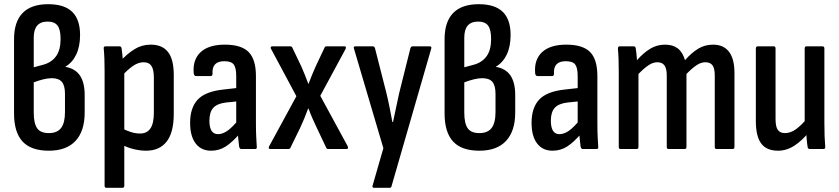

<svg xmlns="http://www.w3.org/2000/svg" viewBox="-20 -711 4004 916"><path d="M213 8Q128 8 87.5 -36Q47 -80 47 -170V-524Q47 -607 88 -649Q129 -691 210 -691Q287 -691 324.5 -654.5Q362 -618 362 -544Q362 -489 343.5 -450.5Q325 -412 292 -393V-392Q339 -384 361.5 -350.5Q384 -317 384 -258V-174Q384 -86 340.5 -39Q297 8 213 8ZM213 -76Q253 -76 271.5 -100.5Q290 -125 290 -176V-263Q290 -303 275 -320.5Q260 -338 227 -338Q209 -338 186.5 -332.5Q164 -327 141 -318V-174Q141 -123 157 -99.5Q173 -76 213 -76ZM141 -390 189 -403Q227 -414 248 -443.5Q269 -473 269 -525Q269 -570 254.5 -589Q240 -608 207 -608Q174 -608 157.5 -589Q141 -570 141 -531Z M677 8Q648 8 616 0Q584 -8 561 -22L560 -100Q580 -89 603 -81.5Q626 -74 648 -74Q681 -74 697.5 -98Q714 -122 714 -173V-341Q714 -379 702.5 -396.5Q691 -414 665 -414Q640 -414 614.5 -396.5Q589 -379 559 -346L551 -416Q587 -455 622 -476.5Q657 -498 699 -498Q754 -498 781.5 -463Q809 -428 809 -353V-168Q809 -79 775 -35.5Q741 8 677 8ZM488 185Q479 185 479 175V-373Q479 -405 478 -431.5Q477 -458 475 -478Q473 -490 483 -490H550Q558 -490 560 -481Q562 -469 564 -448Q566 -427 566 -411L573 -374V175Q573 185 564 185Z M1131 0Q1124 0 1121 -11Q1119 -25 1116.5 -51.5Q1114 -78 1114 -98L1107 -118V-348Q1107 -388 1095 -403.5Q1083 -419 1050 -419Q990 -419 994 -359Q994 -348 984 -348H916Q905 -348 904 -363Q899 -427 937.5 -462.5Q976 -498 1053 -498Q1131 -498 1166 -463Q1201 -428 1201 -348V-123Q1201 -83 1202.5 -56.5Q1204 -30 1205 -12Q1207 0 1197 0ZM987 8Q940 8 913.5 -26.5Q887 -61 887 -125Q887 -197 923.5 -236Q960 -275 1047 -284L1118 -292V-228L1059 -222Q1016 -217 997.5 -196.5Q979 -176 979 -135Q979 -104 989 -87.5Q999 -71 1020 -71Q1042 -71 1065 -87Q1088 -103 1122 -144L1126 -76Q1089 -33 1057.5 -12.5Q1026 8 987 8Z M1270 0Q1264 0 1262.5 -4Q1261 -8 1264 -13L1394 -252L1273 -478Q1270 -483 1272 -486.5Q1274 -490 1279 -490H1363Q1373 -490 1375 -483L1418 -393Q1426 -374 1434.5 -353.5Q1443 -333 1451 -311H1452Q1460 -333 1469 -354.5Q1478 -376 1486 -394L1528 -483Q1530 -490 1539 -490H1623Q1629 -490 1630 -486.5Q1631 -483 1629 -478L1508 -254L1639 -13Q1641 -8 1640 -4Q1639 0 1633 0H1547Q1538 0 1536 -7L1491 -102Q1481 -123 1471 -145.5Q1461 -168 1452 -193H1450Q1441 -168 1431.5 -145.5Q1422 -123 1412 -101L1366 -7Q1364 0 1354 0Z M1764 185Q1759 185 1757.5 181.5Q1756 178 1758 173L1809 -4L1669 -478Q1664 -490 1676 -490H1758Q1766 -490 1769 -481L1824 -265Q1832 -232 1839 -196.5Q1846 -161 1852 -129H1855Q1862 -161 1869.5 -197Q1877 -233 1884 -265L1938 -481Q1941 -490 1949 -490H2030Q2041 -490 2037 -478L1848 177Q1847 185 1838 185Z M2267 8Q2182 8 2141.5 -36Q2101 -80 2101 -170V-524Q2101 -607 2142 -649Q2183 -691 2264 -691Q2341 -691 2378.5 -654.5Q2416 -618 2416 -544Q2416 -489 2397.5 -450.5Q2379 -412 2346 -393V-392Q2393 -384 2415.5 -350.5Q2438 -317 2438 -258V-174Q2438 -86 2394.5 -39Q2351 8 2267 8ZM2267 -76Q2307 -76 2325.5 -100.5Q2344 -125 2344 -176V-263Q2344 -303 2329 -320.5Q2314 -338 2281 -338Q2263 -338 2240.5 -332.5Q2218 -327 2195 -318V-174Q2195 -123 2211 -99.5Q2227 -76 2267 -76ZM2195 -390 2243 -403Q2281 -414 2302 -443.5Q2323 -473 2323 -525Q2323 -570 2308.5 -589Q2294 -608 2261 -608Q2228 -608 2211.5 -589Q2195 -570 2195 -531Z M2760 0Q2753 0 2750 -11Q2748 -25 2745.5 -51.5Q2743 -78 2743 -98L2736 -118V-348Q2736 -388 2724 -403.5Q2712 -419 2679 -419Q2619 -419 2623 -359Q2623 -348 2613 -348H2545Q2534 -348 2533 -363Q2528 -427 2566.5 -462.5Q2605 -498 2682 -498Q2760 -498 2795 -463Q2830 -428 2830 -348V-123Q2830 -83 2831.5 -56.5Q2833 -30 2834 -12Q2836 0 2826 0ZM2616 8Q2569 8 2542.5 -26.5Q2516 -61 2516 -125Q2516 -197 2552.5 -236Q2589 -275 2676 -284L2747 -292V-228L2688 -222Q2645 -217 2626.5 -196.5Q2608 -176 2608 -135Q2608 -104 2618 -87.5Q2628 -71 2649 -71Q2671 -71 2694 -87Q2717 -103 2751 -144L2755 -76Q2718 -33 2686.5 -12.5Q2655 8 2616 8Z M2941 0Q2932 0 2932 -10V-366Q2932 -402 2931 -430Q2930 -458 2928 -477Q2927 -490 2937 -490H3003Q3011 -490 3013 -481Q3015 -467 3016.5 -453Q3018 -439 3019 -424Q3050 -459 3082 -478.5Q3114 -498 3153 -498Q3190 -498 3213.5 -480Q3237 -462 3248 -424Q3280 -460 3311.5 -479Q3343 -498 3382 -498Q3432 -498 3458 -464Q3484 -430 3484 -363V-10Q3484 0 3475 0H3399Q3390 0 3390 -10V-351Q3390 -384 3379.5 -399Q3369 -414 3345 -414Q3324 -414 3302.5 -399.5Q3281 -385 3255 -358V-10Q3255 0 3246 0H3170Q3161 0 3161 -10V-351Q3161 -384 3150 -399Q3139 -414 3116 -414Q3095 -414 3073.5 -399.5Q3052 -385 3026 -358V-10Q3026 0 3017 0Z M3692 8Q3637 8 3611.5 -26.5Q3586 -61 3586 -133V-480Q3586 -490 3596 -490H3671Q3680 -490 3680 -480V-143Q3680 -106 3691 -91Q3702 -76 3725 -76Q3752 -76 3778 -95Q3804 -114 3833 -149L3840 -82Q3808 -41 3770.5 -16.5Q3733 8 3692 8ZM3844 0Q3834 0 3833 -10Q3830 -29 3828 -54Q3826 -79 3826 -96L3819 -122V-480Q3819 -490 3828 -490H3903Q3913 -490 3913 -480V-124Q3913 -88 3914 -60.5Q3915 -33 3917 -12Q3919 0 3908 0Z"/></svg>

Font: Sofia Sans Condensed SemiBold
Style: Regular
Weight: 600
Designer: Botio Nikoltchev, Ani Petrova
Foundry: lettersoup
Version: Version 4.101